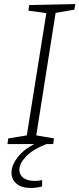

<svg xmlns="http://www.w3.org/2000/svg" viewBox="-20 -715 394 953"><path d="M349 -667 256 -651 160 -43 248 -28 244 0H17L21 -28L113 -43L210 -650L121 -662L125 -690L354 -695ZM135 218Q86 218 61.5 196.5Q37 175 37 142Q37 100 77 54.5Q117 9 196 -19L211 0Q145 25 110.5 60.5Q76 96 76 128Q76 152 95.5 167.5Q115 183 153 183Q161 183 170 182Q179 181 189 179V211Q175 214 161 216Q147 218 135 218Z"/></svg>

Font: Bitter Light
Style: Italic
Weight: 300
Italic angle: -9°
Designer: Sol Matas, and Bitter project Authors
Foundry: Sol Matas
Version: Version 2.001